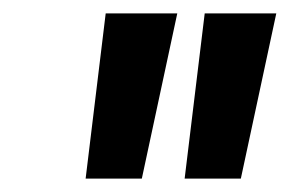

<svg xmlns="http://www.w3.org/2000/svg" viewBox="-20 -736 433 287"><path d="M108 -469 138 -716H245L192 -469ZM256 -469 286 -716H393L340 -469Z"/></svg>

Font: Figtree SemiBold
Style: Italic
Weight: 600
Italic angle: -9.5°
Foundry: Erik Kennedy
Version: Version 2.001;gftools[0.9.30]